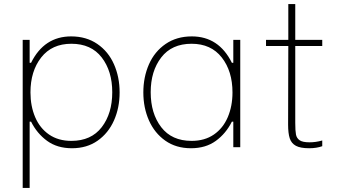

<svg xmlns="http://www.w3.org/2000/svg" viewBox="-20 -720 1651 939"><path d="M132 -125H125V199H91V-525H125V-413H132Q196 -542 328 -542Q402 -542 456 -505Q510 -468 537.5 -405.5Q565 -343 565 -268Q565 -193 537.5 -131Q510 -69 457.5 -32Q405 5 332 5Q260 5 210.5 -31Q161 -67 132 -125ZM529 -269Q529 -372 477.5 -439Q426 -506 329 -506Q234 -506 181.5 -439Q129 -372 129 -268Q129 -201 152 -147Q175 -93 220 -62Q265 -31 329 -31Q426 -31 477.5 -98Q529 -165 529 -269Z M681 -268Q681 -343 708.5 -405.5Q736 -468 790 -505Q844 -542 918 -542Q1050 -542 1114 -413H1121V-525H1155V0H1121V-125H1114Q1085 -67 1035.5 -31Q986 5 914 5Q841 5 788.5 -32Q736 -69 708.5 -131Q681 -193 681 -268ZM1117 -268Q1117 -372 1064.5 -439Q1012 -506 917 -506Q820 -506 768.5 -439Q717 -372 717 -269Q717 -165 768.5 -98Q820 -31 917 -31Q981 -31 1026 -62Q1071 -93 1094 -147Q1117 -201 1117 -268Z M1424 -495V-119Q1424 -80 1427.5 -62Q1431 -44 1445.5 -34Q1460 -24 1494 -24Q1525 -24 1556 -33V-5Q1528 5 1492 5Q1449 5 1427 -7Q1405 -19 1397 -43.5Q1389 -68 1389 -111L1390 -495H1281V-525H1390V-700H1424V-525H1556V-495Z"/></svg>

Font: Be Vietnam Thin
Style: Regular
Weight: 100
Designer: Gabriel Lam
Foundry: TypeRant
Version: Version 4.000